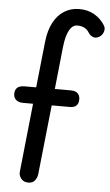

<svg xmlns="http://www.w3.org/2000/svg" viewBox="-64 -1045 623 1087"><g transform="rotate(5 247.0 -502.0)"><path d="M139 0Q112.5 0 98.2 -18.2Q84 -36.5 86.5 -57L127.5 -447H72.5Q44.5 -447 30.5 -459.8Q16.5 -472.5 16.5 -494Q16.5 -516.5 29.8 -528.8Q43 -541 72.5 -541H137L164.5 -800Q171.5 -867.5 195.8 -912.8Q220 -958 257.8 -981Q295.5 -1004 341.5 -1004Q391 -1004 428 -982.5Q465 -961 488 -924Q498.5 -907.5 491.8 -887.5Q485 -867.5 467.5 -857.5Q448.5 -846.5 432.2 -853.2Q416 -860 407.5 -873.5Q396.5 -892.5 379.5 -901.2Q362.5 -910 339 -910Q311 -910 293.2 -877.5Q275.5 -845 268.5 -783.5L243 -541H333.5Q360.5 -541 373.2 -528.5Q386 -516 386 -494Q386 -472 374.2 -459.5Q362.5 -447 335.5 -447H233.5L191.5 -52.5Q189.5 -34 177.2 -17Q165 0 139 0Z"/></g></svg>

Font: Edu SA Hand Medium
Style: Regular
Weight: 500
Designer: Tina and Corey Anderson, Eben Sorkin, Mirko Velimirovic
Foundry: Google for Education
Version: Version 2.000